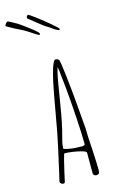

<svg xmlns="http://www.w3.org/2000/svg" viewBox="-168 -1117 713 1176"><g transform="rotate(-15 189.0 -529.0)"><path d="M137.7 -1057.6Q135.7 -1057.6 131.3 -1052.2Q127 -1046.9 127 -1042.5Q127 -1036.1 133.3 -1032.7Q205.1 -975.1 224.1 -961.9Q235.4 -957 258.8 -939.5Q283.7 -920.9 300.3 -917.5L304.7 -922.9Q303.2 -929.2 264.4 -962.4Q225.6 -995.6 184.3 -1026.6Q143.1 -1057.6 137.7 -1057.6ZM63.5 -1021Q12.2 -1050.3 7.3 -1050.3Q2 -1050.3 -4.9 -1042Q-11.7 -1033.7 -13.2 -1025.9L39.1 -996.6Q55.2 -989.7 92.8 -969.7Q94.2 -969.2 106 -961.9L117.2 -954.6Q134.3 -942.9 153.3 -931.2Q169.9 -920.4 173.8 -920.4Q179.2 -920.4 179.2 -927.7Q179.2 -935.1 131.8 -971.7Q80.1 -1010.7 63.5 -1021ZM288.6 0Q304.2 0 307.6 -8.3Q310.5 -14.6 310.5 -27.8V-32.2Q310.5 -71.3 305.2 -162.6Q299.3 -250 299.3 -293L285.6 -459Q277.8 -548.8 267.3 -640.1Q256.8 -731.4 251.5 -740.2Q244.1 -750 228.5 -750Q222.2 -750 214.4 -733.4Q206.1 -715.8 199.7 -692.9Q189.9 -659.2 181.6 -622.1Q170.4 -571.3 145.5 -428.2Q122.6 -294.9 107.4 -230L92.8 -164.1L72.3 -71.8L60.5 -22V-20.5Q60.1 -20 60.1 -19Q60.1 -12.2 66.4 -7.3Q72.8 -2.4 80.6 -2.4Q89.4 -2.4 91.3 -9.8Q94.2 -24.9 104 -67.4Q113.8 -109.9 122.1 -142.6Q131.8 -180.2 134.8 -180.2Q153.3 -180.2 186.3 -175.5Q219.2 -170.9 244.4 -163.3Q269.5 -155.8 269.5 -147.9V-17.1Q269.5 -9.8 275.4 -4.9Q281.2 0 288.6 0ZM149.9 -290Q156.7 -313 158.7 -324.2Q176.8 -400.9 199.7 -547.9Q210 -613.3 216.6 -646Q223.1 -678.7 231 -701.2Q231 -696.3 232.9 -689L234.9 -678.2Q243.2 -605 247.1 -562Q254.9 -480 261.7 -372.6Q268.6 -265.1 268.6 -203.1Q268.6 -193.4 249 -193.4Q245.1 -193.4 242.2 -193.8H236.3Q177.7 -193.8 135.3 -208V-213.9Q135.3 -229 138.9 -246.8Q142.6 -264.6 149.9 -290Z"/></g></svg>

Font: Amatica SC
Style: Regular
Weight: 400
Version: Version 2.000